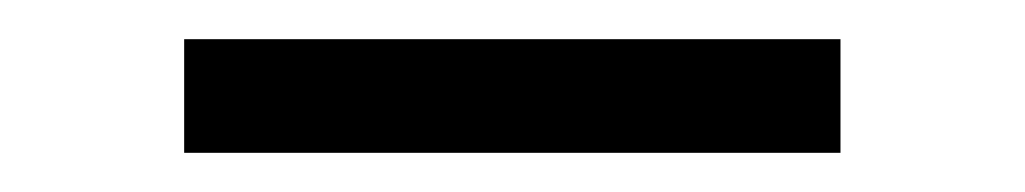

<svg xmlns="http://www.w3.org/2000/svg" viewBox="-20 -315 523 98"><path d="M74 -237V-295H409V-237Z"/></svg>

Font: Plus Jakarta Sans Light
Style: Regular
Weight: 300
Designer: Gumpita Rahayu
Foundry: Tokotype
Version: Version 2.006; ttfautohint (v1.8.4.7-5d5b)